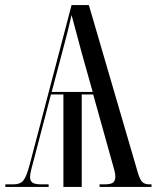

<svg xmlns="http://www.w3.org/2000/svg" viewBox="-20 -734 615 754"><path d="M1 0V-10H33Q59 -10 71.5 -25Q84 -40 97 -89L261 -714H329L521 -57Q529 -29 538.5 -19.5Q548 -10 567 -10H575V0H371V-10H389Q416 -10 424.5 -17.5Q433 -25 433 -41Q433 -50 429 -66Q425 -82 420 -98L346 -363H301V0H229V-363H180L115 -115Q109 -93 103.5 -71.5Q98 -50 98 -39Q98 -23 108 -16.5Q118 -10 143 -10H171V0ZM183 -373H344L301 -526Q288 -576 278.5 -610Q269 -644 261 -675Q254 -643 245.5 -609.5Q237 -576 226 -535Z"/></svg>

Font: Noto Serif Display ExtraCondensed
Style: Regular
Weight: 400
Width: 2
Designer: Monotype Design Team
Foundry: Monotype Imaging Inc.
Version: Version 2.009